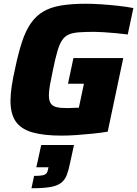

<svg xmlns="http://www.w3.org/2000/svg" viewBox="-20 -716 732 1025"><path d="M309 8Q213 8 152.5 -9.5Q92 -27 64 -67.5Q36 -108 36 -178Q36 -213 42.5 -256Q49 -299 61 -352Q78 -433 97.5 -492.5Q117 -552 144.5 -591.5Q172 -631 210.5 -654Q249 -677 305 -686.5Q361 -696 438 -696Q476 -696 521 -693Q566 -690 611 -685Q656 -680 692 -673L662 -532Q632 -536 598 -539Q564 -542 534 -544Q504 -546 485 -546Q435 -546 401.5 -543.5Q368 -541 346.5 -531.5Q325 -522 311 -500.5Q297 -479 286 -441Q275 -403 263 -344Q253 -297 247 -264Q241 -231 241 -207Q241 -179 251 -164Q261 -149 282 -144Q303 -139 338 -139Q345 -139 356.5 -139.5Q368 -140 380 -140.5Q392 -141 401 -141L428 -269H343L372 -406H638L555 -13Q519 -7 475 -2.5Q431 2 388 5Q345 8 309 8ZM148 289 162 223Q192 223 207 220Q222 217 228.5 208.5Q235 200 237 185L239 177H174L200 58H375L355 150Q347 190 337 217Q327 244 306.5 260Q286 276 248.5 282.5Q211 289 148 289Z"/></svg>

Font: Saira Thin ExtraBold
Style: Italic
Weight: 800
Italic angle: -12°
Version: Version 1.101